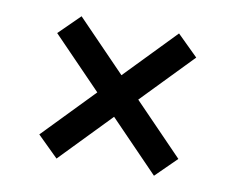

<svg xmlns="http://www.w3.org/2000/svg" viewBox="-57 -593 713 582"><g transform="rotate(10 300.0 -302.0)"><path d="M450 -83 514 -146 363 -302 514 -458 450 -521 300 -366 150 -521 86 -458 237 -302 86 -146 150 -83 300 -238Z"/></g></svg>

Font: IBM Plex Thai Looped Medium
Style: Regular
Weight: 500
Designer: Mike Abbink, Paul van der Laan, Pieter van Rosmalen, Ben Mitchell, Mark Frömberg
Foundry: Bold Monday
Version: Version 1.0